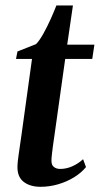

<svg xmlns="http://www.w3.org/2000/svg" viewBox="-20 -690 374 720"><path d="M184 -181Q180.5 -158 178.2 -140.5Q176 -123 174.5 -110Q173 -97 173 -86.5Q173 -71 182.2 -63.8Q191.5 -56.5 205.5 -56.5Q229.5 -56.5 252 -66.8Q274.5 -77 291.5 -93L302.5 -63.5Q285 -42 257.8 -25.2Q230.5 -8.5 198.2 1Q166 10.5 132 10.5Q92.5 10.5 68.2 -8.5Q44 -27.5 45.5 -68Q45.5 -73.5 46.5 -83.2Q47.5 -93 49.5 -107Q51.5 -121 54.2 -140Q57 -159 60.5 -183.5L100 -469H40L45.5 -497L115 -524.5Q128 -537.5 142.5 -563.5Q157 -589.5 170 -618.5Q183 -647.5 191.5 -669.5H253.5L232 -522.5H334L326 -469H224.5Z"/></svg>

Font: Merriweather 96pt SemiBold
Style: Italic
Weight: 600
Italic angle: -7.8°
Version: Version 2.101